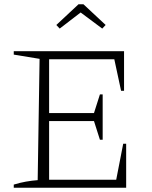

<svg xmlns="http://www.w3.org/2000/svg" viewBox="-20 -887 718 907"><path d="M562 -208H576V0H45V-15Q74 -24 102.5 -29Q131 -34 158 -36L167 -609L45 -629V-645H566V-458H552L520 -607H212V-353H424L452 -441H465V-227H452L424 -315H212V-38H529ZM374 -867 479 -769 463 -752 361 -828 262 -752 246 -769 351 -867Z"/></svg>

Font: Piazzolla SC ExtraLight
Style: Regular
Weight: 200
Designer: Juan Pablo del Peral
Foundry: Huerta Tipografica
Version: Version 1.330